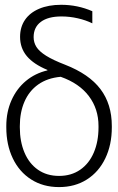

<svg xmlns="http://www.w3.org/2000/svg" viewBox="-20 -759 485 789"><path d="M231.4 -739.3Q298.8 -739.3 359.4 -712.9V-663.1Q332.5 -676.3 299.6 -683.8Q266.6 -691.4 232.4 -691.4Q177.7 -691.4 147.9 -669.2Q118.2 -647 118.2 -606.4Q118.2 -584.5 129.6 -566.2Q141.1 -547.9 169.4 -530Q197.8 -512.2 247.1 -493.2Q346.2 -454.6 392.8 -392.8Q439.5 -331.1 439.5 -241.2V-235.4Q439.5 -164.1 412.8 -108.4Q386.2 -52.7 337.2 -21.5Q288.1 9.8 222.7 9.8Q157.2 9.8 108.2 -21.5Q59.1 -52.7 32.5 -108.4Q5.9 -164.1 5.9 -235.4V-241.2Q5.9 -298.8 27.1 -346.7Q48.3 -394.5 86.4 -426.3Q124.5 -458 174.8 -469.7V-471.7Q118.2 -495.1 90.3 -528.3Q62.5 -561.5 62.5 -607.4Q62.5 -647.9 82.8 -677.5Q103 -707 141.1 -723.1Q179.2 -739.3 231.4 -739.3ZM222.7 -36.1Q272.9 -36.1 309.6 -61.5Q346.2 -86.9 365.5 -132.1Q384.8 -177.2 384.8 -235.4V-241.2Q384.8 -311.5 345.2 -364Q305.7 -416.5 229.5 -443.4Q174.8 -438.5 137.2 -411.9Q99.6 -385.3 80.6 -341.3Q61.5 -297.4 61.5 -241.2V-235.4Q61.5 -177.2 80.6 -132.1Q99.6 -86.9 136 -61.5Q172.4 -36.1 222.7 -36.1Z"/></svg>

Font: Pretendard JP ExtraLight
Style: Regular
Weight: 200
Designer: Base glyphs from Inter by Rasmus Andersson; Hangeul glyphs from Noto Sans CJK(Source Han Sans) by Jang Soo-young and Kan
Foundry: Kil Hyung-jin
Version: Version 1.309